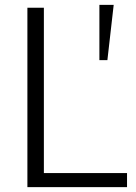

<svg xmlns="http://www.w3.org/2000/svg" viewBox="-20 -772 562 792"><path d="M93 -740H161V-58H504V0H93ZM390 -752H449L423 -524H390Z"/></svg>

Font: EncodeSans
Style: Light
Weight: 300
Designer: Pablo Impallari, Andres Torresi
Foundry: Pablo Impallari, Andres Torresi
Version: Version 1.000; ttfautohint (v1.4.1)